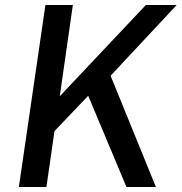

<svg xmlns="http://www.w3.org/2000/svg" viewBox="-20 -743 722 763"><path d="M55 0 160.5 -723H269.5L217.5 -360.5L559.5 -723H682L419.5 -442L599.5 0H482.5L330.5 -362.5L196.5 -222L164.5 0Z"/></svg>

Font: Public Sans Thin Medium
Style: Italic
Weight: 500
Italic angle: -8°
Version: Version 2.001